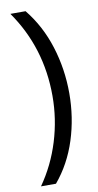

<svg xmlns="http://www.w3.org/2000/svg" viewBox="-97 -759 490 959"><g transform="rotate(-10 148.0 -279.5)"><path d="M106 -717H29Q165 -523 165 -277Q165 -160 130.5 -48Q96 64 30 158H106Q178 72 214 -40.5Q250 -153 250 -276Q250 -399 214 -513.5Q178 -628 106 -717Z"/></g></svg>

Font: Noto Sans UI SemiCondensed
Style: Regular
Weight: 400
Width: 4
Designer: Monotype Design Team
Foundry: Monotype Imaging Inc.
Version: 1.001